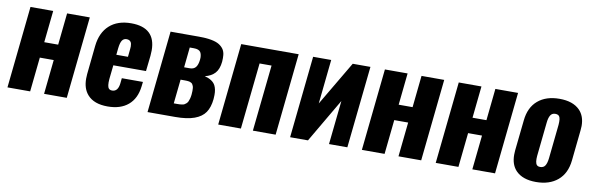

<svg xmlns="http://www.w3.org/2000/svg" viewBox="-45 -956 4111 1334"><g transform="rotate(10 2011.0 -289.0)"><path d="M26.9 0 87.4 -578.1H247.6L224.1 -353.5H322.3L345.7 -578.1H505.9L445.3 0H285.2L310.5 -242.7H212.4L187 0Z M732.4 -354.5H814.5L820.3 -412.1Q821.3 -420.9 821.3 -428.7Q821.3 -449.2 814.5 -459.5Q805.2 -473.6 784.2 -473.6Q764.2 -473.6 752.9 -457.3Q741.7 -440.9 737.3 -401.4ZM734.4 9.8Q638.2 9.8 592.3 -42Q554.2 -84.5 554.7 -155.8Q554.7 -170.9 556.2 -187.5L577.1 -390.1Q587.4 -484.9 644.5 -536.4Q701.7 -587.9 796.9 -587.9Q969.2 -587.9 969.2 -426.3Q969.2 -408.7 967.3 -389.2L955.1 -278.8H724.6L713.9 -179.2Q712.9 -167 712.9 -156.2Q712.9 -135.7 717.3 -123Q724.1 -104.5 746.1 -104.5Q787.6 -104.5 794.4 -163.1L798.3 -200.7H947.3L943.4 -168Q933.1 -81.5 879.2 -35.9Q825.2 9.8 734.4 9.8Z M1211.4 -350.6H1251Q1279.3 -350.6 1293.2 -367.9Q1307.1 -385.3 1311 -420.4Q1312 -428.7 1312 -436Q1311.5 -460.4 1302.7 -474.6Q1291 -492.7 1254.9 -492.7H1226.1ZM1184.1 -91.3H1210Q1220.7 -91.3 1227.8 -91.8Q1234.9 -92.3 1243.9 -93.8Q1252.9 -95.2 1258.8 -98.4Q1264.6 -101.6 1271.5 -107.7Q1278.3 -113.8 1282.5 -122.3Q1286.6 -130.9 1290 -143.3Q1293.5 -155.8 1295.4 -172.4Q1296.9 -187 1296.9 -198.7Q1296.9 -210.4 1296.1 -219.2Q1295.4 -228 1292.2 -234.9Q1289.1 -241.7 1286.4 -246.1Q1283.7 -250.5 1278.1 -253.4Q1272.5 -256.3 1268.3 -258.1Q1264.2 -259.8 1256.3 -260.5Q1248.5 -261.2 1243.4 -261.5Q1238.3 -261.7 1229 -261.7H1202.1ZM1015.1 0 1075.7 -578.1H1277.8Q1327.6 -578.1 1363.5 -571.3Q1399.4 -564.5 1419.7 -551.8Q1439.9 -539.1 1451.7 -521.5Q1462.9 -503.4 1464.8 -481.4Q1465.8 -471.2 1465.8 -460Q1465.8 -447.3 1464.8 -434.1Q1459.5 -380.9 1434.3 -353.3Q1409.2 -325.7 1363.8 -314.5Q1420.9 -299.8 1439.5 -264.2Q1453.1 -237.8 1452.6 -197.3Q1452.6 -183.1 1451.2 -168Q1445.3 -109.4 1420.9 -73.5Q1396.5 -37.6 1345 -18.8Q1293.5 0 1210.4 0Z M1513.7 0 1574.2 -578.1H1979.5L1918.9 0H1758.3L1807.6 -467.8H1723.1L1673.8 0Z M2021 0 2081.5 -578.1H2209L2176.3 -265.6L2360.8 -578.1H2485.8L2424.8 0H2295.4L2328.1 -309.6L2147 0Z M2527.3 0 2587.9 -578.1H2748L2724.6 -353.5H2822.8L2846.2 -578.1H3006.3L2945.8 0H2785.6L2811 -242.7H2712.9L2687.5 0Z M3048.3 0 3108.9 -578.1H3269L3245.6 -353.5H3343.8L3367.2 -578.1H3527.3L3466.8 0H3306.6L3332 -242.7H3233.9L3208.5 0Z M3756.3 9.8Q3662.6 9.8 3614.7 -39.1Q3575.2 -79.6 3575.2 -150.9Q3575.2 -165.5 3576.7 -181.2L3599.6 -397Q3608.9 -489.7 3666.7 -538.8Q3724.6 -587.9 3818.8 -587.9Q3913.6 -587.9 3961.9 -539.1Q4002 -498.5 4002 -428.2Q4002 -413.1 4000 -397L3977.5 -181.2Q3967.8 -88.4 3909.4 -39.3Q3851.1 9.8 3756.3 9.8ZM3767.6 -98.1Q3791.5 -98.1 3802.7 -116Q3814 -133.8 3817.9 -169.9L3842.8 -407.7Q3843.8 -419.4 3843.8 -429.2Q3844.2 -449.7 3839.4 -461.9Q3832.5 -480 3808.1 -480Q3784.7 -480 3773.4 -461.4Q3762.2 -442.9 3758.8 -407.7L3733.9 -169.9Q3732.9 -158.7 3732.9 -148.9Q3732.9 -128.9 3737.8 -116.2Q3744.6 -97.7 3767.6 -98.1Z"/></g></svg>

Font: Oswald
Style: Bold
Weight: 700
Designer: Vernon Adams
Foundry: Vernon Adams
Version: 3.0; ttfautohint (v0.94.23-7a4d-dirty) -l 8 -r 50 -G 200 -x 